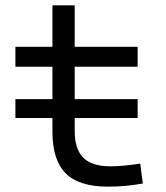

<svg xmlns="http://www.w3.org/2000/svg" viewBox="-20 -694 626 724"><path d="M38.1 -249V-320.3H177.7V-442.4H38.1V-517.6H177.7V-673.8H261.7V-517.6H499V-442.4H261.7V-320.3H499V-249H261.7V-200.2Q261.7 -131.8 293.9 -99.4Q326.2 -66.9 396.5 -66.9Q422.9 -66.9 450 -69.6Q477.1 -72.3 508.8 -77.1L518.6 -2Q485.4 3.9 453.9 6.8Q422.4 9.8 386.7 9.8Q277.8 9.8 227.8 -40.3Q177.7 -90.3 177.7 -196.8V-249Z"/></svg>

Font: Cascadia Code PL SemiLight
Style: Regular
Weight: 350
Monospace: yes
Designer: Aaron Bell
Foundry: Saja Typeworks
Version: Version 2404.023; ttfautohint (v1.8.4)